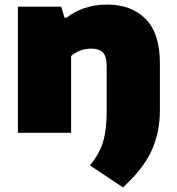

<svg xmlns="http://www.w3.org/2000/svg" viewBox="-20 -579 771 837"><path d="M372 142Q412.5 93 428.8 40.8Q445 -11.5 445 -90V-291Q445 -333 428.8 -350Q412.5 -367 378 -367Q352 -367 328.8 -358.2Q305.5 -349.5 290 -335V0H58V-550H247L261 -502H271Q303.5 -529 349.2 -544Q395 -559 447 -559Q553 -559 615 -496.2Q677 -433.5 677 -304V-98Q677 -1 640.2 78.8Q603.5 158.5 516 238Z"/></svg>

Font: Encode Sans Expanded Black
Style: Regular
Weight: 900
Width: 7
Designer: Multiple Designers
Foundry: Impallari Type
Version: Version 2.000